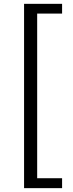

<svg xmlns="http://www.w3.org/2000/svg" viewBox="-20 -811 378 1001"><path d="M105.5 169.9V-791H303.7V-740.2H173.8V118.2H303.7V169.9Z"/></svg>

Font: Nasu
Style: Regular
Weight: 400
Designer: Ryoko NISHIZUKA (kana &amp; ideographs); Paul D. Hunt (Latin, Greek &amp; Cyrillic); Wenlong ZHANG (bopomofo); Sandoll C
Version: Version 2014.1215